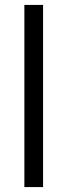

<svg xmlns="http://www.w3.org/2000/svg" viewBox="-20 -760 274 780"><path d="M79 0V-740H155V0Z"/></svg>

Font: Encode Sans Semi Condensed
Style: Regular
Weight: 400
Width: 4
Designer: Multiple Designers
Foundry: Impallari Type
Version: Version 3.000; ttfautohint (v1.8.3) -l 8 -r 50 -G 200 -x 14 